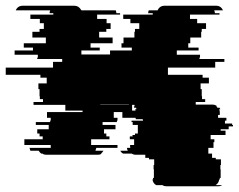

<svg xmlns="http://www.w3.org/2000/svg" viewBox="-93 -540 833 670"><path d="M697 -119H692V-109H717V-104H720V-99H705V-89H677V-84H694V-69H642V-54H655V-44H652V-24H634V-4H647V11H660V16H678V36H676V51H677V81H674V86H672Q670 100 659 106H682Q677 110 668 110H489Q479 110 474 106H452Q441 100 439 86H442Q441 85 441 83V81H444V51H443V36H445V16H427V11H414V0H381Q372 0 367 -4H337Q330 -7 327 -14H353Q350 -19 350 -24H362Q362 -25 361.5 -25.5Q361 -26 361 -27V-34H375V-54H360V-64H370L369 -69H378V-74H388V-104H370V-114H366V-119H406L405 -124H381L380 -129H334V-149H304V-129H317V-119H315V-114H265V-104H310V-89H270V-74H278V-64H289V-54H225V-34H317V-24H243L240 -14H268Q264 -7 259 -4H262Q257 0 248 0H69Q60 0 55 -4H51Q46 -7 42 -14H13L10 -24H84V-34H-8V-54H56V-64H45V-74H37V-89H77V-104H32V-114H82V-119H84V-129H71V-149H195V-154H135V-174H24V-184H57V-194H46V-204H45V-229H41V-249H70V-269H48V-279H-73V-304H92V-324H124V-334H37V-339H39V-349H-42V-364H22V-374H-10V-389H67V-409H20V-429H45V-439H60V-459H46V-474H13V-489H93V-494H80Q80 -498 82 -504H-38Q-31 -520 -13 -520H166Q182 -520 191 -504H311Q313 -498 313 -494H326V-489H246V-474H279V-459H293V-439H278V-429H253V-409H300V-389H223V-374H255V-364H191V-350H291V-364H367V-374H331V-389H338V-409H376V-429H378V-439H393V-459H362V-474H337V-489H440V-494H424Q424 -498 426 -504H457Q464 -520 482 -520H661Q678 -520 685 -504H654Q656 -502 656 -499.5Q656 -497 657 -494H673V-489H570V-474H595V-459H626V-439H611V-429H609V-409H571V-389H564V-374H600V-364H524V-349H605V-339H603V-334H690V-324H658V-304H493V-279H614V-269H636V-249H607V-229H611V-204H612V-194H623V-184H590V-175H648Q658 -175 665 -169H661Q664 -167 666 -164H673L676 -159H672Q674 -153 674 -148V-139H668V-129H697ZM257 -175V-174H357V-175ZM368 -174V-154H380L379 -159H383L382 -164H375L374 -169H377L376 -174Z"/></svg>

Font: Rubik Glitch
Style: Regular
Weight: 400
Designer: Hubert and Fischer, NaN
Foundry: Hubert and Fischer, NaN
Version: Version 2.200